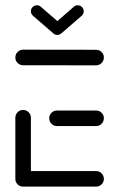

<svg xmlns="http://www.w3.org/2000/svg" viewBox="-20 -707 444 727"><path d="M38.1 -28.9V-261.1Q38.1 -273.3 46.7 -282Q55.2 -290.7 67.4 -290.7Q79.6 -290.7 88.3 -282Q97 -273.3 97 -261.1V-28.9ZM373.3 -29.6Q373.3 -17.4 364.6 -8.9Q355.9 -0.4 343.7 -0.4H67.4Q55.2 -0.4 46.7 -8.9Q38.1 -17.4 38.1 -29.6Q38.1 -41.9 46.7 -50.6Q55.2 -59.3 67.4 -59.3H343.7Q355.9 -59.3 364.6 -50.6Q373.3 -41.9 373.3 -29.6ZM166.3 -259.3Q166.3 -271.5 175 -280Q183.7 -288.5 195.9 -288.5H343.7Q355.9 -288.5 364.6 -280Q373.3 -271.5 373.3 -259.3Q373.3 -247 364.6 -238.3Q355.9 -229.6 343.7 -229.6H195.9Q183.7 -229.6 175 -238.3Q166.3 -247 166.3 -259.3ZM38.1 -489.3Q38.1 -501.5 46.7 -510.2Q55.2 -518.9 67.4 -518.9L343.7 -518.5Q355.9 -518.5 364.6 -510Q373.3 -501.5 373.3 -489.3Q373.3 -477 364.6 -468.3Q355.9 -459.6 343.7 -459.6L67.4 -460Q55.2 -460 46.7 -468.5Q38.1 -477 38.1 -489.3ZM97 -664.4Q97 -673.7 103.7 -680.4Q110.4 -687 119.6 -687Q128.1 -687 134.4 -681.5L211.9 -614.4Q219.6 -607.4 219.6 -597.4Q219.6 -588.1 213 -581.5Q206.3 -574.8 197 -574.8Q188.5 -574.8 182.2 -580.4L104.8 -647.4Q97 -654.4 97 -664.4ZM274.4 -687Q283.7 -687 290.4 -680.4Q297 -673.7 297 -664.4Q297 -654.4 289.3 -647.4L212.2 -580.4L182.6 -614.4L259.6 -681.5Q265.9 -687 274.4 -687Z"/></svg>

Font: 26F Galaxy Sans Medium
Style: Regular
Weight: 500
Designer: C₂₉H₂₅N₃O₅
Version: Version 1.100